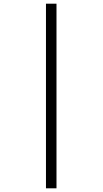

<svg xmlns="http://www.w3.org/2000/svg" viewBox="-20 -780 556 1040"><path d="M229 240H286V-760H229Z"/></svg>

Font: Noto Serif Ethiopic SmCn
Style: Regular
Weight: 400
Width: 4
Designer: Monotype Design Team
Foundry: Monotype Imaging Inc.
Version: Version 2.102